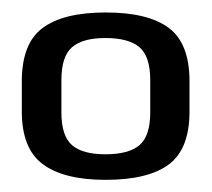

<svg xmlns="http://www.w3.org/2000/svg" viewBox="-20 -702 340 308"><path d="M149.5 -413.5Q217.5 -413.5 250.8 -438.2Q284 -463 284 -523V-571.5Q284 -632.5 250.8 -657.2Q217.5 -682 149.5 -682Q82 -682 48.5 -657.2Q15 -632.5 15 -571.5V-523Q15 -463.5 48.8 -438.5Q82.5 -413.5 149.5 -413.5ZM149 -454.5Q112.5 -454.5 95.5 -469.2Q78.5 -484 78.5 -521.5V-573.5Q78.5 -611.5 95.5 -626.2Q112.5 -641 149 -641Q186.5 -641 203.8 -626.2Q221 -611.5 221 -573.5V-521.5Q221 -484 203.8 -469.2Q186.5 -454.5 149 -454.5Z"/></svg>

Font: Anybody SemiCondensed
Style: Regular
Weight: 400
Width: 4
Version: Version 1.113;gftools[0.9.25]